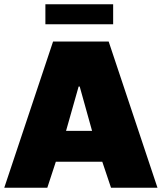

<svg xmlns="http://www.w3.org/2000/svg" viewBox="-25 -881 759 901"><path d="M455 -122H237L197 0H-5L224 -686H485L714 0H496ZM349 -475H344L285 -267H407ZM506 -861V-767H188V-861Z"/></svg>

Font: Chivo Black
Style: Regular
Weight: 900
Designer: Hector Gatti
Foundry: Omnibus-Type
Version: Version 1.007